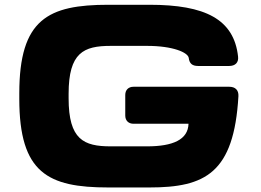

<svg xmlns="http://www.w3.org/2000/svg" viewBox="-20 -786 1118 821"><path d="M443.4 15.6H619.1C857.4 15.6 980.5 -45.9 999.5 -374.5C1001 -400.9 985.8 -415 960.4 -415H550.8C529.3 -415 515.6 -401.4 515.6 -379.9V-292C515.6 -270.5 529.3 -256.8 550.8 -256.8H786.1C784.2 -189 719.7 -160.2 608.9 -160.2H453.6C337.9 -160.2 273.4 -189 273.4 -365.7V-384.8C273.4 -561.5 337.9 -589.8 453.6 -589.8H608.9C719.7 -589.8 784.2 -561.5 787.1 -538.1C790 -514.2 802.2 -503.9 827.1 -503.9H960C985.4 -503.9 1001 -518.1 998 -543.9C980.5 -704.1 857.4 -765.6 619.1 -765.6H443.4C185.5 -765.6 62.5 -704.1 62.5 -386.7V-363.3C62.5 -45.9 185.5 15.6 443.4 15.6Z"/></svg>

Font: Gyrotrope Black
Style: Regular
Weight: 900
Designer: David Moles
Version: Version 1.003;Glyphs 3.3.1 (3343)